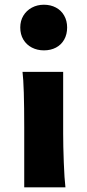

<svg xmlns="http://www.w3.org/2000/svg" viewBox="-20 -808 377 828"><path d="M252.4 -231.9Q252.4 -178.2 255.1 -107.2Q257.8 -36.1 262.2 0H84.5V-258.8Q84.5 -439 77.1 -498H252.4ZM169.4 -787.6Q198.2 -787.6 221.2 -775.4Q244.1 -763.2 256.8 -740.7Q269.5 -718.3 269.5 -689.5Q269.5 -659.7 256.8 -637.2Q244.1 -614.7 221.4 -602.8Q198.7 -590.8 169.4 -590.8Q140.6 -590.8 117.2 -603Q93.8 -615.2 80.6 -637.5Q67.4 -659.7 67.4 -689.5Q67.4 -718.3 80.8 -740.5Q94.2 -762.7 117.4 -775.1Q140.6 -787.6 169.4 -787.6Z"/></svg>

Font: Lesson One Extra
Style: Regular
Weight: 800
Designer: But Ko, Victor Gaultney, Annie Olsen, Julie Remington, Don Collingsworth, Eric Hays, Becca Hirsbrunner
Version: Version 1.100